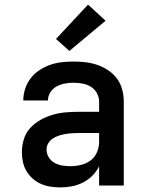

<svg xmlns="http://www.w3.org/2000/svg" viewBox="-20 -805 640 833"><path d="M243 8Q222 8 200.5 5Q179 2 159 -6.5Q139 -15 122.5 -29.5Q106 -44 95 -62.5Q84 -81 79.5 -102Q75 -123 75 -145Q75 -173 83.5 -201Q92 -229 111.5 -250Q131 -271 156 -285Q181 -299 208.5 -307Q236 -315 264.5 -317.5Q293 -320 322 -320H410V-365Q410 -384 400 -401.5Q390 -419 373.5 -429Q357 -439 337.5 -442.5Q318 -446 299 -446Q280 -446 261 -442.5Q242 -439 225.5 -430Q209 -421 198.5 -404.5Q188 -388 188 -369Q188 -369 188 -369Q188 -369 188 -369Q188 -369 188 -369Q188 -369 188 -369H81Q81 -369 81 -369.5Q81 -370 81 -370Q81 -396 89.5 -421Q98 -446 113.5 -466Q129 -486 151 -500.5Q173 -515 197 -523.5Q221 -532 247 -535Q273 -538 299 -538Q325 -538 351 -535Q377 -532 402 -523.5Q427 -515 449.5 -500Q472 -485 487.5 -464Q503 -443 510 -417Q517 -391 517 -365V0H410V-84Q399 -61 381 -43Q363 -25 340.5 -13.5Q318 -2 293 3Q268 8 243 8ZM285 -84Q308 -84 331 -89.5Q354 -95 372.5 -108.5Q391 -122 400.5 -144Q410 -166 410 -189V-228H322Q307 -228 292.5 -227Q278 -226 263.5 -223.5Q249 -221 235 -216.5Q221 -212 209 -204Q197 -196 189.5 -183.5Q182 -171 182 -156Q182 -138 191.5 -122.5Q201 -107 216.5 -98.5Q232 -90 249.5 -87Q267 -84 285 -84ZM281 -584 223 -636 362 -785 438 -715Z"/></svg>

Font: Iosevka Curly SmBdEx
Style: Regular
Weight: 600
Width: 7
Monospace: yes
Designer: Belleve Invis
Foundry: Belleve Invis
Version: Version 11.1.0; ttfautohint (v1.8.3)